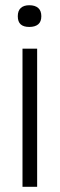

<svg xmlns="http://www.w3.org/2000/svg" viewBox="-20 -714 228 734"><path d="M66 0V-528H122V0ZM92 -611Q70 -611 59 -621Q48 -631 48 -652Q48 -673 59.5 -683.5Q71 -694 92 -694Q114 -694 126 -683.5Q138 -673 138 -652Q138 -631 126 -621Q114 -611 92 -611Z"/></svg>

Font: Bricolage Grotesque 24pt Condensed ExtraLight
Style: Regular
Weight: 250
Width: 3
Designer: Mathieu Triay
Foundry: Atelier Triay
Version: Version 1.001;gftools[0.9.33.dev8+g029e19f]